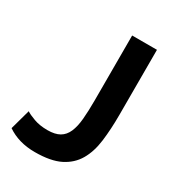

<svg xmlns="http://www.w3.org/2000/svg" viewBox="-175 -812 840 925"><g transform="rotate(30 245.5 -349.5)"><path d="M38 -145Q52 -135 85 -123Q118 -111 161 -111Q203 -111 228 -125.5Q253 -140 266 -170Q279 -200 283 -244.5Q287 -289 287 -349V-710H425V-349Q425 -268 416.5 -201.5Q408 -135 380.5 -88Q353 -41 301 -15Q249 11 161 11Q71 11 7 -33Z"/></g></svg>

Font: Oxford Sans
Style: Bold
Weight: 700
Designer: Matt McInerney, Pablo Impallari, Rodrigo Fuenzalida
Foundry: Matt McInerney, Pablo Impallari, Rodrigo Fuenzalida
Version: Version 3.000g; ttfautohint (v1.5) -l 8 -r 28 -G 28 -x 14 -D